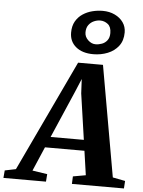

<svg xmlns="http://www.w3.org/2000/svg" viewBox="-143 -1128 880 1180"><g transform="rotate(5 297.0 -538.0)"><path d="M-76.5 0 -72.5 -46.5 -4.5 -60.5 319 -745.5H472.5L593 -61.5L670 -46.5L667 0H346L348 -46.5L426.5 -60.5L405 -209.5H161.5L97.5 -60.5L189.5 -46.5L186 0ZM190.5 -276H395.5L354.5 -559L350 -647.5L315.5 -565ZM407 -805.5Q339.5 -805.5 299.8 -838.2Q260 -871 260 -926Q260 -967 276.5 -995.8Q293 -1024.5 320 -1042.2Q347 -1060 379 -1068Q411 -1076 442.5 -1076Q484 -1076 517 -1060.2Q550 -1044.5 569 -1017.5Q588 -990.5 588 -955.5Q588 -905 562.5 -871.8Q537 -838.5 495.5 -822Q454 -805.5 407 -805.5ZM415.5 -867.5Q435.5 -867.5 455 -874.8Q474.5 -882 487.5 -899Q500.5 -916 500.5 -944Q500.5 -982.5 479.2 -999Q458 -1015.5 432 -1015.5Q413 -1015.5 393.5 -1007Q374 -998.5 361 -980.8Q348 -963 348 -935Q348 -908 369.2 -887.8Q390.5 -867.5 415.5 -867.5Z"/></g></svg>

Font: Merriweather 28pt ExtraBold
Style: Italic
Weight: 800
Italic angle: -7.8°
Version: Version 2.101